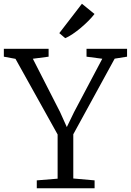

<svg xmlns="http://www.w3.org/2000/svg" viewBox="-30 -1003 696 1023"><path d="M277 -51V-286.5L52.5 -689.5L-9.5 -701V-743H229V-701L145 -690L290 -406L326 -326L364.5 -405.5L515 -690L431 -701V-743H647V-701L581 -690.5L360.5 -287.5V-52L474 -42V0H166V-42ZM317 -800 286 -826.5 406.5 -983 473.5 -928.5Q461 -912 442 -892.8Q423 -873.5 401 -855Q379 -836.5 357.2 -821.8Q335.5 -807 318 -800Z"/></svg>

Font: Merriweather 24pt Light
Style: Regular
Weight: 300
Designer: Eben Sorkin
Foundry: Eben Sorkin
Version: Version 2.100